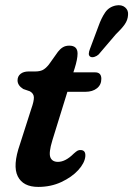

<svg xmlns="http://www.w3.org/2000/svg" viewBox="-20 -725 524 755"><path d="M97.5 -366 71.5 -375Q49 -389 49 -409Q49 -425 60.8 -434.5Q72.5 -444 93 -444H118Q136 -444 147.5 -449.5Q159 -455 172 -471L208 -521.5Q216.5 -532.5 227 -539Q237.5 -545.5 252.5 -545.5Q285 -545.5 285 -514.5Q285 -492.5 273.5 -456L268.5 -440.5H354Q378.5 -440.5 378.5 -415Q378.5 -391.5 361.2 -377.8Q344 -364 315.5 -364H245L186 -173.5Q171 -124.5 178 -106.5Q185 -88.5 208 -88.5Q237.5 -88.5 270 -121Q280 -130 285.5 -132.8Q291 -135.5 298 -135Q317.5 -134 315.5 -110Q313 -84 287.8 -56.2Q262.5 -28.5 221.2 -9.2Q180 10 130.5 10Q70.5 10 49.8 -31.8Q29 -73.5 58.5 -158L103 -297Q114 -328 113.2 -342.8Q112.5 -357.5 97.5 -366ZM367 -621.5Q378.5 -654 393.5 -676Q408.5 -698 436 -703.5Q458.5 -707.5 472 -696Q485.5 -684.5 483.5 -666Q482.5 -646.5 470.5 -629.2Q458.5 -612 435 -589.5L368 -511Q361 -504.5 351.8 -501.5Q342.5 -498.5 336 -501.5Q329 -505.5 329.2 -513.8Q329.5 -522 333.5 -532Z"/></svg>

Font: Fraunces 72pt SuperSoft SemiBold
Style: Italic
Weight: 600
Italic angle: -16°
Version: Version 1.000;[b76b70a41]